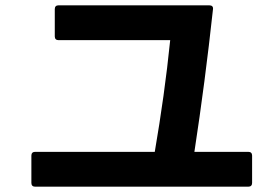

<svg xmlns="http://www.w3.org/2000/svg" viewBox="-20 -724 1040 722"><path d="M928 -36V-139C928 -148 923 -153 914 -153H711C738 -329 761 -506 781 -690C782 -699 777 -704 767 -704H200C191 -704 186 -699 186 -690V-587C186 -578 191 -573 200 -573H620C606 -434 586 -293 562 -153H112C103 -153 98 -148 98 -139V-36C98 -27 103 -22 112 -22H914C923 -22 928 -27 928 -36Z"/></svg>

Font: LINE Seed JP App_OTF Bold
Style: Regular
Weight: 700
Designer: LINE & Fontrix & Fontworks
Version: Version 1.009